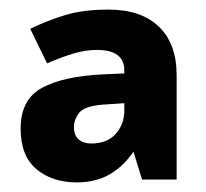

<svg xmlns="http://www.w3.org/2000/svg" viewBox="-20 -742 429 400"><path d="M206 -722Q274 -722 311 -686.5Q348 -651 348 -585V-368H276L258 -426Q237 -395 208 -378.5Q179 -362 140 -362Q89 -362 56 -389.5Q23 -417 23 -474Q23 -535 67.5 -559Q112 -583 193 -587L239 -589V-595Q239 -638 182 -638Q158 -638 133 -630.5Q108 -623 78 -610L43 -682Q78 -699 115.5 -710.5Q153 -722 206 -722ZM194 -524Q156 -521 145 -507Q134 -493 134 -477Q134 -460 144 -451.5Q154 -443 170 -443Q203 -443 221 -463Q239 -483 239 -512V-527Z"/></svg>

Font: Noto Sans Sinhala ExtraBold
Style: Regular
Weight: 800
Designer: Jelle Bosma - Monotype Design Team
Foundry: Monotype Imaging Inc.
Version: Version 2.006; ttfautohint (v1.8.4.7-5d5b)